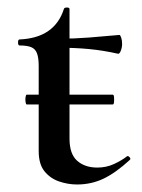

<svg xmlns="http://www.w3.org/2000/svg" viewBox="-20 -479 379 511"><path d="M51 -201Q49 -201 48 -207.5Q47 -214 48 -220.5Q49 -227 51 -227H280Q283 -227 283.5 -220.5Q284 -214 283.5 -207.5Q283 -201 280 -201ZM185 12Q161 12 137.5 4Q114 -4 98.5 -23Q83 -42 83 -77V-303Q83 -325 78.5 -337Q74 -349 63 -353.5Q52 -358 32 -358Q28 -358 28 -366Q28 -374 32 -374Q79 -376 108.5 -396.5Q138 -417 150 -455Q151 -459 158 -459Q165 -459 165 -455V-110Q165 -69 185.5 -51Q206 -33 239 -33Q263 -33 283.5 -42.5Q304 -52 318 -63Q321 -65 325 -60.5Q329 -56 325 -53Q288 -19 255.5 -3.5Q223 12 185 12ZM294 -336Q254 -345 216.5 -348.5Q179 -352 136 -352V-376Q177 -376 215.5 -379Q254 -382 298 -386Q300 -386 302.5 -379Q305 -372 305 -362Q305 -353 301.5 -344Q298 -335 294 -336Z"/></svg>

Font: Cormorant SemiBold
Style: Regular
Weight: 600
Designer: Christian Thalmann (Catharsis Fonts)
Foundry: Catharsis Fonts
Version: Version 4.000